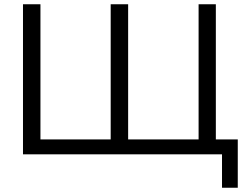

<svg xmlns="http://www.w3.org/2000/svg" viewBox="-20 -725 1160 902"><path d="M1023 157V0H88V-705H170V-70H500V-705H582V-70H913V-705H994V-70H1097V157Z"/></svg>

Font: Mulish
Style: Regular
Weight: 400
Designer: Vernon Adams
Foundry: Vernon Adams
Version: Version 3.603; ttfautohint (v1.8.3)